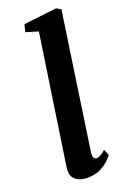

<svg xmlns="http://www.w3.org/2000/svg" viewBox="-158 -870 624 934"><g transform="rotate(-20 154.0 -403.5)"><path d="M182.8 -101.1Q180.3 -84.1 184.7 -74.4Q189 -64.6 199.5 -64.6Q207.8 -64.6 217.8 -69.5Q227.8 -74.4 246.8 -90.2L259.8 -59.4Q254.8 -52.1 238.5 -35.4Q222.3 -18.8 193.9 -4.4Q165.5 10 123.7 10Q104.9 10 86.7 3.6Q68.5 -2.7 56.8 -16.9Q45.1 -31.1 45.2 -54.4Q45.2 -59.7 45.9 -66.6Q46.6 -73.5 47.5 -80.2Q48.5 -86.8 49 -90.6L145.8 -740.3L82.3 -759.3L91.9 -797.3L262.4 -817.3L285.7 -803.9Z"/></g></svg>

Font: Merriweather Light
Style: Italic
Weight: 300
Italic angle: -7.8°
Designer: Eben Sorkin
Foundry: Eben Sorkin
Version: Version 2.101